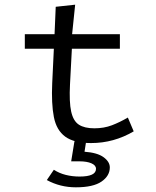

<svg xmlns="http://www.w3.org/2000/svg" viewBox="-20 -603 665 820"><path d="M369 8Q296 8 258.5 -19.5Q221 -47 210 -103.5Q199 -160 203 -248L210 -395H86V-457H213L218 -574L301 -583L288 -457H492V-395H287L279 -243Q275 -167 284 -126.5Q293 -86 317 -70.5Q341 -55 383 -55Q424 -55 458 -68Q492 -81 526 -101L551 -42Q466 8 369 8ZM304 197Q237 197 180 166L210 122Q233 137 261 144Q289 151 320 151Q390 151 390 118Q390 103 370.5 94.5Q351 86 319 86H284L298 0H348L341 45Q396 49 422.5 68.5Q449 88 449 112Q449 148 413.5 172.5Q378 197 304 197Z"/></svg>

Font: Inconsolata Expanded Thin
Style: Regular
Weight: 100
Width: 7
Monospace: yes
Designer: Raph Levien, Cyreal, Brenton Simpson
Foundry: Raph Levien, Cyreal, Google
Version: Version 3.100; ttfautohint (v1.8.4.7-5d5b)